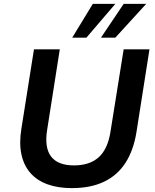

<svg xmlns="http://www.w3.org/2000/svg" viewBox="-20 -959 800 989"><path d="M350 10Q279 10 225 -9.5Q171 -29 137 -67.5Q103 -106 90.5 -163Q78 -220 90 -295L155 -705H288L223 -291Q208 -199 243 -153Q278 -107 361 -107Q442 -107 488.5 -149Q535 -191 549 -280L617 -705H750L683 -279Q668 -185 626.5 -120.5Q585 -56 516 -23Q447 10 350 10ZM352 -765 458 -939H574L425 -765ZM500 -765 617 -939H733L574 -765Z"/></svg>

Font: Nunito Sans 9pt
Style: Bold Italic
Weight: 700
Italic angle: -9°
Version: Version 3.101;gftools[0.9.27]